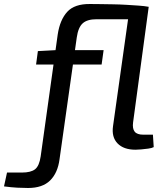

<svg xmlns="http://www.w3.org/2000/svg" viewBox="-138 -738 831 958"><path d="M312 -718Q334 -718 363 -717.5Q392 -717 425.5 -716.5Q459 -716 492 -714Q525 -712 554 -710Q583 -708 604 -704L526 -127Q522 -96 534 -81Q546 -66 577 -66H625L629 -4Q620 1 602 3.5Q584 6 566.5 7.5Q549 9 538 9Q479 9 448.5 -22.5Q418 -54 426 -109L501 -642H344Q297 -642 274.5 -621.5Q252 -601 245 -551L159 57Q150 125 112 162.5Q74 200 2 200Q-21 200 -51 198.5Q-81 197 -118 192L-103 123H-29Q16 123 37 106.5Q58 90 65 42L150 -566Q161 -639 197.5 -679Q234 -719 312 -718ZM379 -488 369 -416H42L51 -483L143 -488Z"/></svg>

Font: Exo 2 Medium
Style: Italic
Weight: 500
Italic angle: -8°
Designer: Natanael Gama
Foundry: Natanael Gama
Version: Version 2.010